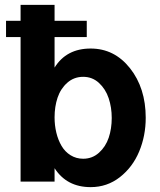

<svg xmlns="http://www.w3.org/2000/svg" viewBox="-20 -749 661 792"><path d="M323.2 -432.1Q285.2 -432.1 257.6 -407.7Q230 -383.3 217.5 -346.2Q205.1 -309.1 205.1 -265.1Q205.1 -231.9 212.4 -201.7Q219.7 -171.4 233.9 -147.2Q248 -123 271.2 -108.6Q294.4 -94.2 323.2 -94.2Q360.8 -94.2 388.4 -119.1Q416 -144 428.5 -181.2Q440.9 -218.3 440.9 -262.2Q440.9 -306.2 428.2 -344Q415.5 -381.8 388.2 -407Q360.8 -432.1 323.2 -432.1ZM581.1 -263.2Q581.1 -189 554.2 -124.3Q527.3 -59.6 474.6 -18.3Q421.9 22.9 354 22.9Q255.4 22.9 205.1 -55.2V0H64.9V-596.2H4.9V-663.1H64.9V-729H205.1V-663.1H337.9V-596.2H205.1V-470.2Q253.9 -548.8 354 -548.8Q451.7 -548.8 516.1 -467.8Q581.1 -385.7 581.1 -263.2Z"/></svg>

Font: Miedinger*
Style: Bold
Weight: 700
Version: Version 001.000